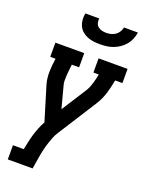

<svg xmlns="http://www.w3.org/2000/svg" viewBox="-174 -832 848 1120"><g transform="rotate(20 250.0 -272.5)"><path d="M21 205V117H88Q93 93 98 69Q103 45 110 21.5Q117 -2 126.5 -25.5Q136 -49 148 -71L83 -285Q78 -303 76 -322.5Q74 -342 74.5 -362Q75 -382 77 -402Q79 -422 82 -442H49V-530H228V-442H183Q181 -425 179 -408.5Q177 -392 176 -375Q175 -358 175 -341.5Q175 -325 180 -309L215 -177L314 -332Q322 -345 327.5 -358.5Q333 -372 337 -386Q341 -400 344.5 -414Q348 -428 350 -442H317V-530H497V-442H452Q448 -422 443.5 -402Q439 -382 433 -362Q427 -342 418.5 -322.5Q410 -303 399 -285L243 -40Q232 -23 224.5 -5Q217 13 211 32Q203 56 197 81Q191 106 187 131L175 205ZM295 -610Q275 -610 255 -612.5Q235 -615 217 -622.5Q199 -630 184.5 -642.5Q170 -655 162 -672.5Q154 -690 152.5 -710Q151 -730 155 -750H241Q239 -736 242.5 -722.5Q246 -709 256 -700.5Q266 -692 279.5 -688.5Q293 -685 307 -685Q322 -685 336.5 -688.5Q351 -692 363.5 -700.5Q376 -709 384 -722.5Q392 -736 395 -750H481Q478 -729 470 -709Q462 -689 448 -672Q434 -655 415.5 -642.5Q397 -630 377 -622.5Q357 -615 336 -612.5Q315 -610 295 -610Z"/></g></svg>

Font: Iosevka Curly Slab SmBdObl
Style: Regular
Weight: 600
Italic angle: -9°
Monospace: yes
Designer: Belleve Invis
Foundry: Belleve Invis
Version: Version 11.0.0; ttfautohint (v1.8.3)